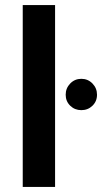

<svg xmlns="http://www.w3.org/2000/svg" viewBox="-20 -740 434 760"><path d="M70 0V-720H198V0ZM302 -304Q276 -304 258 -321.5Q240 -339 240 -365Q240 -391 258 -409.5Q276 -428 302 -428Q328 -428 346 -409.5Q364 -391 364 -365Q364 -339 346 -321.5Q328 -304 302 -304Z"/></svg>

Font: DeepMind Sans
Style: Bold
Weight: 700
Designer: Jonny Pinhorn / Modifications: Colophon Foundry
Foundry: Colophon Foundry
Version: Version 1.002; ttfautohint (v1.8.2)